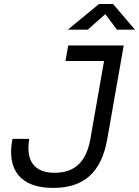

<svg xmlns="http://www.w3.org/2000/svg" viewBox="-20 -918 686 948"><path d="M242.2 9.8C396 9.8 481 -67.9 509.8 -232.4L590.8 -693.4H316.9L303.2 -616.7H493.7L426.3 -232.4C406.2 -118.7 349.1 -64.9 250 -64.9C149.4 -64.9 106 -124 124.5 -232.4H41.5C11.2 -76.2 84 9.8 242.2 9.8ZM314.9 -771.5H413.1L500 -848.1L557.6 -771.5H646.5L538.1 -898.4H468.8Z"/></svg>

Font: Cascadia Mono NF SemiLight
Style: Italic
Weight: 350
Italic angle: -10°
Monospace: yes
Designer: Aaron Bell
Foundry: Saja Typeworks
Version: Version 2404.023